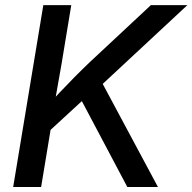

<svg xmlns="http://www.w3.org/2000/svg" viewBox="-20 -748 769 768"><path d="M143.1 -192.4 157.2 -310.1Q187.5 -344.7 216.8 -376Q246.1 -407.2 276.6 -438Q307.1 -468.8 340.8 -501L583.5 -727.5H729.5L363.8 -387.2L356.4 -388.7ZM32.7 0 153.3 -727.5H265.1L226.6 -494.6L197.3 -328.6L189.9 -274.4L144.5 0ZM489.3 0 300.3 -356.9 375 -441.9 611.8 0Z"/></svg>

Font: Inter 18pt Medium
Style: Italic
Weight: 500
Italic angle: -9.3988°
Designer: Rasmus Andersson
Foundry: rsms
Version: Version 4.001;git-66647c0bb